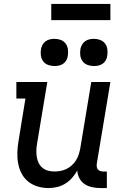

<svg xmlns="http://www.w3.org/2000/svg" viewBox="-20 -946 640 974"><path d="M226 8Q198 8 171 0Q144 -8 123 -25Q102 -42 89.5 -66Q77 -90 72 -117.5Q67 -145 68 -173.5Q69 -202 74 -231L109 -446H63V-530H220L168 -217Q165 -200 164.5 -183Q164 -166 166.5 -150Q169 -134 176 -119.5Q183 -105 195 -95Q207 -85 223 -80.5Q239 -76 256 -76Q272 -76 287.5 -79Q303 -82 317.5 -89Q332 -96 344.5 -107.5Q357 -119 365.5 -132.5Q374 -146 379 -161.5Q384 -177 387 -192L443 -530H540L471 -116Q470 -108 471 -100Q472 -92 476.5 -86.5Q481 -81 488.5 -78.5Q496 -76 504 -76H522V8H490Q469 8 447.5 3.5Q426 -1 409.5 -12Q393 -23 383 -41.5Q373 -60 372 -81Q361 -61 345.5 -43.5Q330 -26 310.5 -14Q291 -2 269 3Q247 8 226 8ZM456 -611Q440 -611 424.5 -616.5Q409 -622 399.5 -634.5Q390 -647 387.5 -663.5Q385 -680 388 -697Q390 -708 396 -719Q402 -730 412 -737Q422 -744 433.5 -746.5Q445 -749 456 -749Q473 -749 488 -743.5Q503 -738 512.5 -725.5Q522 -713 524.5 -696.5Q527 -680 524 -663Q523 -652 517 -641Q511 -630 501 -623Q491 -616 479.5 -613.5Q468 -611 456 -611ZM256 -611Q240 -611 224.5 -616.5Q209 -622 199.5 -634.5Q190 -647 187.5 -663.5Q185 -680 188 -697Q190 -708 196 -719Q202 -730 212 -737Q222 -744 233.5 -746.5Q245 -749 256 -749Q273 -749 288 -743.5Q303 -738 312.5 -725.5Q322 -713 324.5 -696.5Q327 -680 324 -663Q323 -652 317 -641Q311 -630 301 -623Q291 -616 279.5 -613.5Q268 -611 256 -611ZM540 -844H240V-926H540Z"/></svg>

Font: Iosevka Curly Slab MdEx
Style: Italic
Weight: 500
Width: 7
Italic angle: -9°
Monospace: yes
Designer: Belleve Invis
Foundry: Belleve Invis
Version: Version 11.0.0; ttfautohint (v1.8.3)